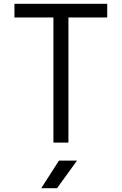

<svg xmlns="http://www.w3.org/2000/svg" viewBox="-20 -750 640 1010"><path d="M261 0V-658H56V-730H544V-658H340V0ZM197 240 290 95H385L280 240Z"/></svg>

Font: Tiny Light
Style: Regular
Weight: 300
Monospace: yes
Designer: Philipp Nurullin, Konstantin Bulenkov
Foundry: JetBrains
Version: Version 2.251; ttfautohint (v1.8.4.7-5d5b)